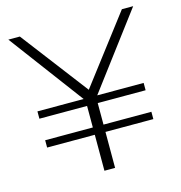

<svg xmlns="http://www.w3.org/2000/svg" viewBox="-104 -794 835 887"><g transform="rotate(-15 313.0 -350.0)"><path d="M59 -172H287V0H338V-172H567V-207H338V-310H567V-345H345L612 -700H558L314 -380L70 -700H15L280 -345H59V-310H287V-207H59Z"/></g></svg>

Font: Chess Sans Light
Style: Regular
Weight: 300
Designer: Wolf Bōese
Foundry: Wolf Bōese
Version: Version 7.223;Glyphs 3.3 (3306)